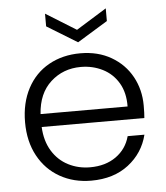

<svg xmlns="http://www.w3.org/2000/svg" viewBox="-53 -788 728 844"><g transform="rotate(-5 311.0 -366.5)"><path d="M572 -246H119Q122 -184 149 -140Q176 -96 220 -73.5Q264 -51 316 -51Q384 -51 430.5 -84Q477 -117 492 -173H566Q546 -93 480.5 -42.5Q415 8 316 8Q239 8 178 -26.5Q117 -61 82.5 -124.5Q48 -188 48 -273Q48 -358 82 -422Q116 -486 177 -520Q238 -554 316 -554Q394 -554 452.5 -520Q511 -486 542.5 -428.5Q574 -371 574 -301Q574 -265 572 -246ZM503 -303Q504 -364 478.5 -407Q453 -450 409 -472Q365 -494 313 -494Q235 -494 180 -444Q125 -394 119 -303ZM445 -685 311 -603 177 -685V-741L311 -658L445 -741Z"/></g></svg>

Font: Poppins-Tabular Light
Style: Regular
Weight: 300
Designer: Ninad Kale (Devanagari), Jonny Pinhorn (Latin)
Foundry: Indian Type Foundry
Version: Version 4.004